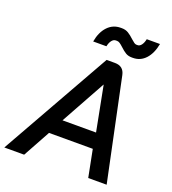

<svg xmlns="http://www.w3.org/2000/svg" viewBox="-194 -1028 1024 1146"><g transform="rotate(20 318.0 -454.5)"><path d="M465 -173H187L92 0H-34L361 -700H414Q469 -700 480 -647L616 0H499ZM237 -271H450L395 -555H394ZM421 -804Q408 -816 399 -822Q390 -828 381 -828H373Q359 -828 348 -814Q337 -800 332 -776H248Q259 -838 292.5 -873.5Q326 -909 375 -909H382Q406 -909 424 -898Q442 -887 462 -868Q474 -857 482 -851.5Q490 -846 497 -846H505Q518 -846 528.5 -860Q539 -874 544 -898H628Q616 -835 583.5 -800Q551 -765 504 -765H497Q474 -765 457.5 -775Q441 -785 421 -804Z"/></g></svg>

Font: Bai Jamjuree SemiBold
Style: Italic
Weight: 600
Italic angle: -10°
Version: Version 1.000; ttfautohint (v1.6)